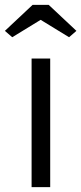

<svg xmlns="http://www.w3.org/2000/svg" viewBox="-59 -764 332 784"><path d="M70 0V-525H146V0ZM-39 -638 74 -744H140L253 -638L223 -612L107 -683L-9 -612Z"/></svg>

Font: Easer Grotesk Light
Style: Regular
Weight: 300
Designer: Boardeaser, Bonnie Shaver-Troup, Thomas Jockin
Foundry: Lexend
Version: Version 1.008;Glyphs 3.1.2 (3151)